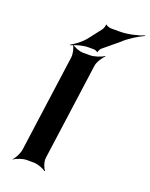

<svg xmlns="http://www.w3.org/2000/svg" viewBox="-173 -1022 887 1137"><g transform="rotate(20 270.0 -453.5)"><path d="M234 -50 318 -661C321 -685 344 -722 361 -735L358 -737C340 -725 298 -711 274 -711H228C204 -711 169 -725 158 -737L156 -735C166 -722 175 -685 172 -661L88 -50C85 -26 66 11 52 24L53 26C68 14 107 0 131 0H177C201 0 239 14 253 26L257 24C244 11 231 -26 234 -50ZM288 -880 226 -800C204 -772 164 -742 140 -730L141 -726C165 -738 212 -752 246 -752H281C287 -752 303 -747 304 -743L308 -744C307 -749 315 -764 320 -769L413 -846C449 -881 506 -915 540 -930L539 -933C505 -919 442 -903 391 -903H333C325 -903 305 -910 302 -915L299 -914C301 -908 294 -887 288 -880Z"/></g></svg>

Font: Asimov
Style: EdgeWideIt
Weight: 500
Designer: Google
Version: Version 2.000980: 2014